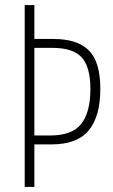

<svg xmlns="http://www.w3.org/2000/svg" viewBox="-20 -785 445 754"><path d="M374 -436Q374 -328 328.5 -273Q283 -218 183 -218H115V-51H77V-765H115V-632H190Q284 -632 329 -587Q374 -542 374 -436ZM178 -253Q263 -253 299 -298.5Q335 -344 335 -435Q335 -522 301 -559.5Q267 -597 186 -597H115V-253Z"/></svg>

Font: Noto Sans Tamil UI ExtraCondensed ExtraLight
Style: Regular
Weight: 200
Width: 2
Designer: Jelle Bosma - Monotype Design Team
Foundry: Monotype Imaging Inc.
Version: Version 2.004; ttfautohint (v1.8.4.7-5d5b)